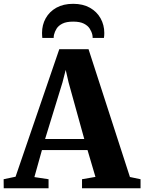

<svg xmlns="http://www.w3.org/2000/svg" viewBox="-52 -1010 774 1030"><path d="M31.5 -62 266 -746H423L645 -60.5L702 -48.5V0H388V-48.5L460 -61L417.5 -205H173L132.5 -60L208.5 -48.5V0H-32L-32.5 -48.5ZM400 -264.5 316 -567.5 300.5 -635 283 -567 190 -264.5ZM340.5 -989.5Q393 -989.5 430.2 -968.5Q467.5 -947.5 487.5 -911.8Q507.5 -876 507.5 -833Q507.5 -825.5 507 -819.2Q506.5 -813 505.5 -806.5H445Q445 -809.5 444.8 -813.8Q444.5 -818 443.5 -823Q439.5 -840.5 429.2 -856.5Q419 -872.5 398 -883.2Q377 -894 340.5 -894Q304 -894 282.8 -883.2Q261.5 -872.5 251.5 -856.2Q241.5 -840 237.5 -823Q236.5 -818 236.2 -813.8Q236 -809.5 236 -806.5H175Q174.5 -813 174 -819.2Q173.5 -825.5 173.5 -833.5Q173.5 -876.5 193.2 -912Q213 -947.5 250.2 -968.5Q287.5 -989.5 340.5 -989.5Z"/></svg>

Font: Merriweather 60pt ExtraBold
Style: Regular
Weight: 800
Version: Version 2.100